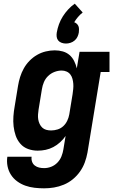

<svg xmlns="http://www.w3.org/2000/svg" viewBox="-20 -812 640 1045"><path d="M220 213Q194 213 168 210Q142 207 118 198.5Q94 190 73.5 175Q53 160 39.5 139Q26 118 21 92.5Q16 67 20 41H152Q150 55 154.5 68Q159 81 169.5 89Q180 97 193 100Q206 103 220 103Q240 103 259 95.5Q278 88 292.5 73Q307 58 314.5 39Q322 20 325 1L337 -72Q325 -54 307.5 -38Q290 -22 270 -11.5Q250 -1 228.5 3.5Q207 8 185 8Q158 8 133 -1Q108 -10 91 -29.5Q74 -49 65.5 -73.5Q57 -98 54 -124.5Q51 -151 53 -179Q55 -207 60 -234L78 -344Q82 -369 89.5 -393Q97 -417 109.5 -439.5Q122 -462 140.5 -481Q159 -500 181.5 -513Q204 -526 229 -532Q254 -538 278 -538Q301 -538 322 -532Q343 -526 358.5 -512.5Q374 -499 383.5 -480Q393 -461 398 -440L413 -530H576V-420H528L456 19Q451 46 441.5 72Q432 98 415.5 121.5Q399 145 376.5 163.5Q354 182 327.5 193Q301 204 274 208.5Q247 213 220 213ZM258 -102Q276 -102 293.5 -107.5Q311 -113 324.5 -125.5Q338 -138 346 -155Q354 -172 357 -189L375 -299Q377 -313 378.5 -327.5Q380 -342 379 -355.5Q378 -369 374.5 -382.5Q371 -396 363 -406.5Q355 -417 342.5 -422.5Q330 -428 316 -428Q296 -428 276.5 -420.5Q257 -413 242 -398.5Q227 -384 219 -365Q211 -346 208 -326L190 -216Q188 -203 187 -189Q186 -175 188 -162.5Q190 -150 195.5 -138Q201 -126 210 -117.5Q219 -109 231.5 -105.5Q244 -102 258 -102ZM339 -575Q327 -575 315.5 -579Q304 -583 297 -591.5Q290 -600 288.5 -611.5Q287 -623 289 -635Q293 -658 301 -680Q309 -702 321.5 -722Q334 -742 350.5 -760Q367 -778 387 -792L430 -744Q416 -733 404.5 -719.5Q393 -706 384 -691Q384 -691 384 -691Q384 -691 384 -691Q392 -688 398 -682.5Q404 -677 407 -669.5Q410 -662 410 -653Q410 -644 409 -635Q407 -623 401.5 -611.5Q396 -600 386 -591.5Q376 -583 363.5 -579Q351 -575 339 -575Z"/></svg>

Font: Iosevka Curly Slab XBdEx
Style: Italic
Weight: 800
Width: 7
Italic angle: -9°
Monospace: yes
Designer: Belleve Invis
Foundry: Belleve Invis
Version: Version 11.1.0; ttfautohint (v1.8.3)